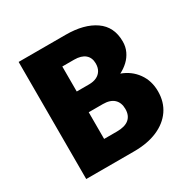

<svg xmlns="http://www.w3.org/2000/svg" viewBox="-158 -847 981 994"><g transform="rotate(-30 333.0 -350.0)"><path d="M79.5 0V-700H361Q470 -700 534.8 -655.2Q599.5 -610.5 599.5 -522.5Q599.5 -491 587.2 -464.8Q575 -438.5 553.5 -418.2Q532 -398 505 -384.5Q561 -364.5 594.8 -317.8Q628.5 -271 628.5 -208Q628.5 -144 596.5 -97.5Q564.5 -51 505.8 -25.5Q447 0 365.5 0ZM263.5 -133.5H340.5Q388.5 -133.5 412.5 -153.8Q436.5 -174 436.5 -213Q436.5 -251 414 -272Q391.5 -293 348 -293H263.5ZM263.5 -417H337Q363.5 -417 382.2 -426Q401 -435 411.2 -452Q421.5 -469 421.5 -493.5Q421.5 -528.5 399 -547.5Q376.5 -566.5 334 -566.5H263.5Z"/></g></svg>

Font: Geologica Roman ExtraBold
Style: Regular
Weight: 800
Designer: Sindre Bremnes, Frode Helland
Foundry: Monokrom Skriftforlag AS
Version: Version 1.010;gftools[0.9.28]